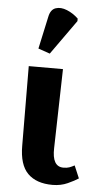

<svg xmlns="http://www.w3.org/2000/svg" viewBox="-57 -855 466 900"><g transform="rotate(5 176.0 -405.5)"><path d="M225 9Q149 9 108.5 -31.5Q68 -72 68 -162L66 -536H227L218 -164Q215 -76 269 -76Q286 -76 297 -80Q308 -84 321 -91L346 -32Q328 -20 296 -5.5Q264 9 225 9ZM159 -603 104 -622 137 -774Q144 -809 168 -817Q192 -825 221.5 -813Q251 -801 275 -778V-766Z"/></g></svg>

Font: Noto Serif
Style: Bold
Weight: 700
Designer: Monotype Design Team
Foundry: Monotype Imaging Inc.
Version: Version 2.014